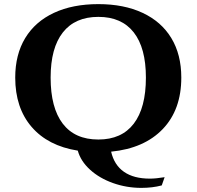

<svg xmlns="http://www.w3.org/2000/svg" viewBox="-20 -730 955 933"><path d="M708 138Q738 138 780 131L766 171Q721 183 667 183Q595 183 529 159.5Q463 136 417.5 94.5Q372 53 358 2Q213 -21 133.5 -113.5Q54 -206 54 -353Q54 -465 102.5 -545Q151 -625 242 -667.5Q333 -710 458 -710Q582 -710 673 -667.5Q764 -625 812.5 -545Q861 -465 861 -353Q861 -197 771 -103Q681 -9 520 7Q535 72 582.5 105Q630 138 708 138ZM458 -52Q571 -52 630 -129Q689 -206 689 -353Q689 -497 630 -572.5Q571 -648 458 -648Q345 -648 285.5 -572.5Q226 -497 226 -353Q226 -206 285 -129Q344 -52 458 -52Z"/></svg>

Font: Fahkwang
Style: Bold
Weight: 700
Designer: Suppakit Chalermlarp | Katatrad Co.,Ltd.
Foundry: Cadson Demak Co.,Ltd.
Version: Version 1.000; ttfautohint (v1.6)